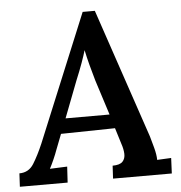

<svg xmlns="http://www.w3.org/2000/svg" viewBox="-65 -767 771 817"><g transform="rotate(-5 321.0 -359.0)"><path d="M370 -718 557 -165Q562 -148 570.5 -116.5Q579 -85 579 -63L639 -66L636 0H385L388 -55Q419 -55 431 -68Q443 -81 442 -101.5Q441 -122 433 -145L412 -213L181 -209L155 -142Q149 -125 139.5 -103.5Q130 -82 121 -65L195 -68L191 0H-13L-10 -57Q30 -57 51.5 -91.5Q73 -126 94 -175L318 -718ZM312 -555Q306 -534 294.5 -502Q283 -470 266 -429L206 -273H394L346 -423Q336 -457 327 -491.5Q318 -526 312 -555Z"/></g></svg>

Font: Lora SemiBold
Style: Italic
Weight: 600
Italic angle: -3°
Designer: Olga Karpushina, Alexei Vanyashin (Cyrillic)
Foundry: Cyreal
Version: Version 3.011; ttfautohint (v1.8.4.7-5d5b)